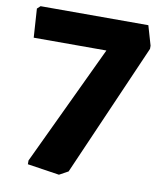

<svg xmlns="http://www.w3.org/2000/svg" viewBox="-85 -808 756 900"><g transform="rotate(10 293.0 -358.5)"><path d="M257 23 105 0V-18L375 -589H29L20 -726L35 -740H548L575 -647V-632L299 0Z"/></g></svg>

Font: Encode Sans Wide
Style: Bold
Weight: 700
Designer: Pablo Impallari, Andres Torresi
Foundry: Pablo Impallari, Andres Torresi
Version: Version 1.000; ttfautohint (v1.00) -l 8 -r 50 -G 200 -x 14 -